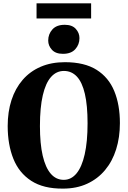

<svg xmlns="http://www.w3.org/2000/svg" viewBox="-20 -1129 772 1161"><path d="M361 11.5Q243 12.5 169 -35.5Q95 -83.5 60.8 -169Q26.5 -254.5 26.5 -367Q26.5 -453 49.5 -523.8Q72.5 -594.5 117 -646Q161.5 -697.5 225.8 -725.2Q290 -753 372.5 -753Q490.5 -753 563.8 -707Q637 -661 671 -578.2Q705 -495.5 705 -384.5Q705 -298 682.2 -225.8Q659.5 -153.5 615.2 -100.5Q571 -47.5 507 -18Q443 11.5 361 11.5ZM365.5 -41.5Q410.5 -41.5 442.8 -80.5Q475 -119.5 492.2 -195.8Q509.5 -272 509.5 -383.5Q509.5 -491.5 493.2 -561.5Q477 -631.5 445 -665.8Q413 -700 366.5 -700Q321 -700 288.5 -663.5Q256 -627 238.8 -553Q221.5 -479 221.5 -367Q221.5 -260 238.2 -187.8Q255 -115.5 287 -78.5Q319 -41.5 365.5 -41.5ZM360 -803.5Q316.5 -803.5 294 -828Q271.5 -852.5 271.5 -884Q271.5 -923 296.8 -951Q322 -979 371 -979H372Q416 -979 438.2 -954.5Q460.5 -930 460.5 -898.5Q460.5 -859.5 435.2 -831.5Q410 -803.5 361 -803.5ZM531 -1109V-1017.5H201V-1109Z"/></svg>

Font: Merriweather 60pt Black
Style: Regular
Weight: 900
Version: Version 2.100